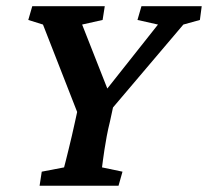

<svg xmlns="http://www.w3.org/2000/svg" viewBox="-20 -593 664 613"><path d="M565.4 -514.6 292 -192.4 346.7 -277.3 331.1 -205.1Q325.2 -181.6 320.8 -158.2Q316.4 -134.8 313.5 -115.2Q310.5 -95.7 308.6 -81.1Q306.6 -66.4 305.7 -58.6L371.1 -44.9L358.4 0H106.4L113.3 -44.9L184.6 -58.6Q186.5 -65.4 190.4 -81.1Q194.3 -96.7 199.2 -116.7Q204.1 -136.7 209.5 -159.7Q214.8 -182.6 219.7 -205.1L235.4 -277.3L243.2 -192.4L117.2 -514.6L70.3 -529.3L83 -573.2H314.5L307.6 -529.3L242.2 -514.6L329.1 -293.9H309.6L484.4 -514.6L418.9 -529.3L431.6 -573.2H624L618.2 -529.3Z"/></svg>

Font: Crimson Pro ExtraLight SemiBold
Style: Italic
Weight: 600
Italic angle: -12°
Version: Version 1.002